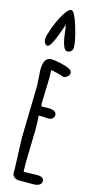

<svg xmlns="http://www.w3.org/2000/svg" viewBox="-145 -980 511 1031"><g transform="rotate(15 111.0 -464.5)"><path d="M18.6 0ZM179.7 -750.5Q179.7 -738.8 170.7 -730.7Q161.6 -722.7 150.4 -722.7Q123.5 -723.1 112.8 -814.9Q107.9 -856.9 106.4 -862.3Q106.4 -859.4 98.9 -838.6Q91.3 -817.9 85.7 -802.2Q80.1 -786.6 74.5 -773.9Q68.8 -761.2 62.7 -749.5Q56.6 -737.8 50.8 -731.2Q44.9 -724.6 38.3 -724.6Q31.7 -724.6 25.1 -733.9Q18.6 -743.2 18.6 -758.5Q18.6 -773.9 34.7 -818.6Q50.8 -863.3 74.5 -903.3Q98.1 -943.4 115.2 -943.4Q132.3 -943.4 156 -866.7Q179.7 -790 179.7 -750.5ZM42 -504.9 36.6 -589.4Q36.6 -660.2 78.6 -660.2Q105.5 -660.2 151.9 -647.7Q198.2 -635.3 198.2 -615.7Q198.2 -595.2 168.9 -584.5Q122.6 -600.1 93.3 -603.5Q94.7 -582 94.7 -560.5L90.3 -417Q90.3 -416 93.3 -401.4L128.9 -402.8Q177.2 -402.8 177.2 -375.5Q177.2 -364.7 168.5 -356.7Q159.7 -348.6 146.2 -348.6Q132.8 -348.6 117.2 -350.6H91.8Q94.7 -312.5 94.7 -274.9Q94.7 -274.9 90.3 -93.8Q90.3 -37.6 92.3 -37.6L166 -40Q204.1 -40 204.1 -15.6Q204.1 -0.5 190.9 6.3Q177.7 13.2 161.1 13.2H76.7Q63.5 13.2 52.7 4.2Q42 -4.9 41.5 -17.6V-43.9L35.2 -212.9Z"/></g></svg>

Font: Amatic
Style: Bold
Weight: 700
Width: 3
Version: Version 2.000; ttfautohint (v0.92-dirty) -l 8 -r 50 -G 50 -x